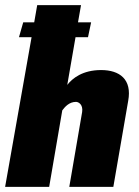

<svg xmlns="http://www.w3.org/2000/svg" viewBox="-61 -731 545 751"><path d="M-41 0H131.3L182.6 -299.3C192.9 -313 209.5 -332.5 236.3 -332.5C246.1 -332.5 264.6 -322.3 260.3 -293L210 0H382.3L440.4 -336.4C456.1 -420.9 406.7 -457 334.5 -457C262.2 -457 222.2 -424.8 202.1 -398.9L234.4 -585.4H283.2L295.4 -643.6H244.1L255.9 -710.9H84.5L72.8 -643.6H29.8L13.2 -585.4H62.5Z"/></svg>

Font: Roboto Flex Super Cond Black
Style: Italic
Weight: 900
Width: 3
Italic angle: -10°
Designer: Berlow after Robertson
Foundry: Google
Version: Version 3.200;Glyphs 3.3 (3311)